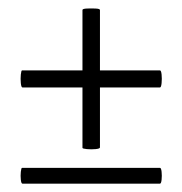

<svg xmlns="http://www.w3.org/2000/svg" viewBox="-20 -442 438 461"><path d="M34 -1Q31 -1 30 -10.5Q29 -20 30 -29.5Q31 -39 33 -39H364Q367 -39 368 -29.5Q369 -20 368 -10.5Q367 -1 364 -1ZM34 -232Q31 -232 30 -242.5Q29 -253 30 -263Q31 -273 33 -273H364Q367 -273 368 -263Q369 -253 368 -242.5Q367 -232 364 -232ZM220 -88Q220 -85 209.5 -84Q199 -83 188.5 -84Q178 -85 178 -87V-418Q178 -421 188.5 -421.5Q199 -422 209.5 -421.5Q220 -421 220 -418Z"/></svg>

Font: Cormorant Infant Light Medium
Style: Italic
Weight: 500
Italic angle: -10°
Version: Version 4.001